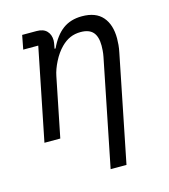

<svg xmlns="http://www.w3.org/2000/svg" viewBox="-109 -614 792 901"><g transform="rotate(-15 287.0 -164.0)"><path d="M126 0H49L139 -448H66L79 -516H149Q182 -516 198.5 -498.5Q215 -481 215 -453Q215 -448 214 -441.5Q213 -435 211 -424L209 -414H214Q241 -472 279 -500Q317 -528 372 -528Q439 -528 472 -490Q505 -452 505 -385Q505 -371 503.5 -354Q502 -337 498 -318L394 200H317L421 -318Q424 -333 425 -347.5Q426 -362 426 -371Q426 -415 407 -436.5Q388 -458 347 -458Q319 -458 296 -448Q273 -438 252 -417Q227 -392 208.5 -355.5Q190 -319 184 -288Z"/></g></svg>

Font: IBM Plex Sans
Style: Italic
Weight: 400
Italic angle: -11.31°
Designer: Mike Abbink, Paul van der Laan, Pieter van Rosmalen
Foundry: Bold Monday
Version: Version 3.201